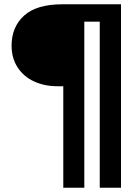

<svg xmlns="http://www.w3.org/2000/svg" viewBox="-20 -724 649 895"><path d="M248 -322Q187 -322 138.5 -344.5Q90 -367 62 -410Q34 -453 34 -511Q34 -598 92 -651Q150 -704 271 -704H544V151H445V-623H373V151H275V-322Z"/></svg>

Font: BM Euljiro oraeorae
Style: Regular
Weight: 400
Designer: Bongjin Kim; Bomjun Kim; Myungsoo Han; Hyesun Chae; Mikyoung Jeong; Wujin Sim; Minjae Kang; Suwha Jang;
Foundry: Sandoll Inc.
Version: Version 1.000;hotconv 1.0.109;makeexe 2.5.65596